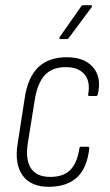

<svg xmlns="http://www.w3.org/2000/svg" viewBox="-20 -710 421 738"><path d="M170 8Q99 9 67 -35.5Q35 -80 48 -159L75 -333Q87 -413 127 -451.5Q167 -490 237 -490Q304 -490 337.5 -451.5Q371 -413 356 -348Q354 -341 350 -341H324Q317 -341 319 -348Q328 -397 304.5 -424.5Q281 -452 233 -452Q182 -452 153.5 -422.5Q125 -393 114 -329L87 -160Q77 -96 99 -63Q121 -30 173 -30Q224 -30 250.5 -57Q277 -84 285 -139Q286 -146 291 -146H318Q324 -146 323 -139Q315 -65 277 -29Q239 7 170 8ZM213 -560Q209 -560 208.5 -562Q208 -564 209 -567L291 -684Q294 -690 300 -690H329Q332 -690 333.5 -687.5Q335 -685 332 -682L245 -565Q242 -560 235 -560Z"/></svg>

Font: Sofia Sans Condensed ExtraLight
Style: Italic
Weight: 250
Italic angle: -9°
Version: Version 4.100